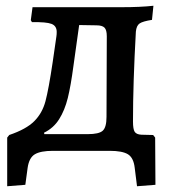

<svg xmlns="http://www.w3.org/2000/svg" viewBox="-20 -524 601 667"><path d="M520 118 456 123 448 59Q444 24 424.5 12Q405 0 361 0H164Q121 0 101 12Q81 24 76 59L68 118L5 123V-46L12 -55Q71 -75 99 -103Q127 -131 138 -172.5Q149 -214 163 -308L176 -398Q177 -404 177 -413Q177 -434 159 -441Q141 -448 91 -447L87 -454L93 -499H403Q468 -499 513 -504L508 -455Q476 -450 465 -442.5Q454 -435 452 -414Q442 -236 442 -102Q442 -75 448 -66Q454 -57 471 -56L512 -55L519 -46ZM351 -398Q351 -420 343 -428Q335 -436 315 -436L255 -437L235 -294Q226 -226 215.5 -183.5Q205 -141 185.5 -110Q166 -79 133 -63L134 -58H285Q324 -58 337 -70Q350 -82 350 -118Z"/></svg>

Font: Alegreya SC Medium
Style: Regular
Weight: 500
Designer: Juan Pablo del Peral
Foundry: Huerta Tipografica
Version: Version 2.007; ttfautohint (v1.6)